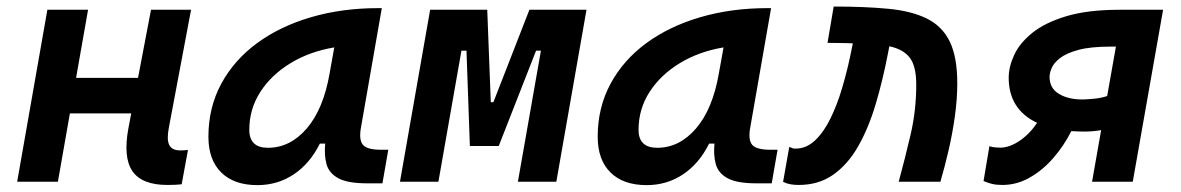

<svg xmlns="http://www.w3.org/2000/svg" viewBox="-20 -547 3556 578"><path d="M31.7 0 122.6 -517.6H245.1L209 -312.5H395.5L434.6 -517.6H555.2L488.3 -162.6Q481.4 -127 489.5 -110.6Q497.6 -94.2 522.9 -94.2Q533.7 -94.2 545.9 -95.7L526.9 7.8Q510.7 9.8 483.9 9.8Q407.2 9.8 378.7 -31.7Q350.1 -73.2 366.7 -161.6L375 -205.6H190.4L154.3 0Z M754.9 10.3Q684.6 10.3 646 -27.8Q607.4 -65.9 607.4 -135.3Q607.4 -223.1 646 -294.7Q684.6 -366.2 753.7 -417Q822.8 -467.8 916 -495.1Q1009.3 -522.5 1118.2 -522.5H1129.4L1066.4 -161.6Q1060.1 -125.5 1072.8 -110.8Q1085.4 -96.2 1127 -96.2H1148.9L1131.3 4.9H1085.4Q1026.4 4.9 998.3 -10.5Q970.2 -25.9 962.9 -53Q955.6 -80.1 959 -114.7H942.9Q913.1 -54.7 864.5 -22.2Q815.9 10.3 754.9 10.3ZM786.6 -102.1Q853.5 -102.1 903.6 -160.4Q953.6 -218.8 972.2 -325.7L986.3 -404.3Q912.6 -392.1 854.7 -356.9Q796.9 -321.8 763.7 -270.3Q730.5 -218.8 730.5 -156.2Q730.5 -102.1 786.6 -102.1Z M1184.1 0 1274.9 -517.6H1446.8L1457.5 -239.3H1465.3L1573.7 -517.6H1745.6L1654.8 0H1539.1L1608.4 -394.5H1593.8L1481.4 -107.4H1394.5L1384.3 -394.5H1369.1L1299.8 0Z M1926.8 10.3Q1856.4 10.3 1817.9 -27.8Q1779.3 -65.9 1779.3 -135.3Q1779.3 -223.1 1817.9 -294.7Q1856.4 -366.2 1925.5 -417Q1994.6 -467.8 2087.9 -495.1Q2181.2 -522.5 2290 -522.5H2301.3L2238.3 -161.6Q2231.9 -125.5 2244.6 -110.8Q2257.3 -96.2 2298.8 -96.2H2320.8L2303.2 4.9H2257.3Q2198.2 4.9 2170.2 -10.5Q2142.1 -25.9 2134.8 -53Q2127.4 -80.1 2130.9 -114.7H2114.7Q2085 -54.7 2036.4 -22.2Q1987.8 10.3 1926.8 10.3ZM1958.5 -102.1Q2025.4 -102.1 2075.4 -160.4Q2125.5 -218.8 2144 -325.7L2158.2 -404.3Q2084.5 -392.1 2026.6 -356.9Q1968.8 -321.8 1935.5 -270.3Q1902.3 -218.8 1902.3 -156.2Q1902.3 -102.1 1958.5 -102.1Z M2685.5 0Q2704.1 -68.4 2721.2 -141.4Q2738.3 -214.4 2738.3 -292.5Q2738.3 -347.7 2718.8 -373.3Q2699.2 -398.9 2657.2 -407.7L2653.8 -389.6Q2637.7 -305.7 2616 -232.9Q2594.2 -160.2 2563 -105.7Q2531.7 -51.3 2488 -20.8Q2444.3 9.8 2384.3 9.8Q2371.1 9.8 2359.9 7.8Q2348.6 5.9 2337.4 0.5L2356 -104.5Q2362.8 -102.5 2365.2 -101.1Q2367.7 -99.6 2375 -99.6Q2407.7 -99.6 2433.8 -124.5Q2460 -149.4 2480 -190.2Q2500 -231 2514.6 -280.3Q2529.3 -329.6 2539.6 -378.4L2547.4 -416.5Q2538.1 -417 2528.1 -417.2Q2518.1 -417.5 2507.8 -417.5Q2499 -417.5 2490 -417.7Q2481 -418 2471.2 -418L2489.7 -527.3Q2585 -527.3 2655 -520.5Q2725.1 -513.7 2771 -490.7Q2816.9 -467.8 2839.4 -421.4Q2861.8 -375 2861.8 -295.9Q2861.8 -248.5 2854.5 -196.3Q2847.2 -144 2835.4 -93.5Q2823.7 -43 2811 0Z M3248 -150.9Q3225.6 -150.9 3205.1 -152.3Q3183.1 -108.4 3151.1 -71.5Q3119.1 -34.7 3080.1 -12.5Q3041 9.8 2997.6 9.8Q2979 9.8 2966.3 6.6Q2953.6 3.4 2940.9 -2L2958.5 -106.9Q2966.8 -104 2976.3 -103.3Q2985.8 -102.5 2991.2 -102.5Q3019 -102.5 3049.6 -123.3Q3080.1 -144 3102.1 -177.2Q3016.6 -217.8 3016.6 -313Q3016.6 -345.7 3033 -381.3Q3049.3 -417 3087.6 -448Q3126 -479 3190.4 -498.3Q3254.9 -517.6 3350.6 -517.6H3481.4L3390.1 0H3267.6L3294.9 -155.3Q3273.9 -151.4 3248 -150.9ZM3313 -257.8 3339.4 -406.7H3324.2Q3262.7 -406.7 3226.1 -396.7Q3189.5 -386.7 3170.7 -371.8Q3151.9 -356.9 3145.8 -341.8Q3139.6 -326.7 3139.6 -315.9Q3139.6 -281.2 3168.2 -264.2Q3196.8 -247.1 3240.2 -247.6Q3254.9 -248 3273.9 -249.8Q3293 -251.5 3313 -257.8Z"/></svg>

Font: Cascadia Code PL SemiBold
Style: Italic
Weight: 600
Italic angle: -10°
Monospace: yes
Designer: Aaron Bell
Foundry: Saja Typeworks
Version: Version 2404.023; ttfautohint (v1.8.4)